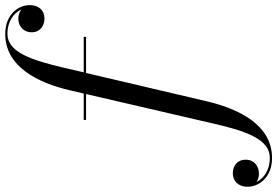

<svg xmlns="http://www.w3.org/2000/svg" viewBox="-384 -617 1060 734"><g transform="rotate(-90 146.0 -250.0)"><path d="M54.5 -460V-451H153.5L39.5 40.5C12 160 -19.5 251.5 -90 251.5C-140 251.5 -169.5 227 -183 200.5C-174 207 -162 210 -151 210C-123.5 210 -97.5 192.5 -97.5 159.5C-97.5 125.5 -123 110 -149 110C-179 110 -201 130.5 -201 166.5C-201 208 -167 260 -91 260C35 260 96.5 134 125.5 11.5L234 -451H372V-460H236.5L255 -540C283.5 -659.5 313.5 -751.5 383 -751.5C434.5 -751.5 464 -725.5 477 -698.5C466.5 -706.5 453 -710 441 -710C413 -710 389.5 -690 389.5 -659.5C389.5 -625.5 416 -610 442 -610C472.5 -610 493.5 -631 493.5 -666.5C493.5 -708 459.5 -760 383 -760C258 -760 196 -635 167.5 -511.5L155.5 -460Z"/></g></svg>

Font: Bodoni* 24pt
Style: Italic
Weight: 400
Italic angle: -13°
Version: Version 2.3